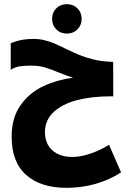

<svg xmlns="http://www.w3.org/2000/svg" viewBox="-20 -896 640 923"><path d="M36 -239Q36 -330 78.8 -390.2Q121.5 -450.5 187.8 -481.5Q254 -512.5 331 -522.5Q306.5 -529.5 262.5 -547.5Q221.5 -564.5 193.5 -572.5Q165.5 -580.5 131.5 -580.5Q94.5 -580.5 72.5 -576.8Q50.5 -573 31.5 -560.5V-688Q61 -700 86.5 -704.5Q112 -709 139.5 -709Q168 -709 193.5 -702.8Q219 -696.5 240.2 -687.5Q261.5 -678.5 295 -662Q333 -643.5 362 -631.5Q391 -619.5 429 -610.2Q467 -601 512.5 -599L524 -598.5L524.5 -433H513Q423 -433 351.5 -414.8Q280 -396.5 238 -357.5Q196 -318.5 196 -259.5Q196 -227.5 210 -200.8Q224 -174 253.8 -157.8Q283.5 -141.5 328 -141.5Q369 -141.5 417.5 -158.5Q466 -175.5 504 -200L562 -67.5Q508 -32 440.8 -12.5Q373.5 7 300 7Q176.5 7 106.2 -54.5Q36 -116 36 -239ZM230.5 -805.5Q230.5 -836 250.5 -856Q270.5 -876 301.5 -876Q332 -876 352.2 -856Q372.5 -836 372.5 -805.5Q372.5 -775 352.2 -754.8Q332 -734.5 301.5 -734.5Q270.5 -734.5 250.5 -754.8Q230.5 -775 230.5 -805.5Z"/></svg>

Font: JuliaMono ExtraBoldItalic
Style: Regular
Weight: 800
Italic angle: -9°
Monospace: yes
Designer: cormullion
Foundry: corm
Version: Version 0.049; ttfautohint (v1.8.4)